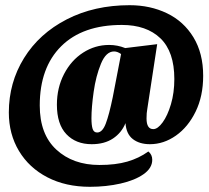

<svg xmlns="http://www.w3.org/2000/svg" viewBox="-20 -621 806 739"><path d="M544 -165Q544 -124 570 -124Q587 -124 606 -150Q625 -176 638 -220Q651 -264 651 -317Q651 -422 597.5 -473.5Q544 -525 449 -525Q298 -525 215.5 -443Q133 -361 133 -215Q133 -104 197 -45Q261 14 363 14Q425 14 470 1Q515 -12 551 -38Q566 -26 566 -6Q566 26 532.5 49.5Q499 73 444 85.5Q389 98 326 98Q233 98 162.5 61.5Q92 25 53 -40Q14 -105 14 -188Q14 -303 72.5 -397.5Q131 -492 237 -546.5Q343 -601 479 -601Q558 -601 622.5 -570Q687 -539 724.5 -477.5Q762 -416 762 -329Q762 -251 733 -191.5Q704 -132 657 -99Q610 -66 557 -66Q517 -66 491.5 -85.5Q466 -105 463 -147Q448 -110 415 -88Q382 -66 333 -66Q272 -66 235.5 -104.5Q199 -143 199 -218Q199 -283 226.5 -336Q254 -389 300 -418.5Q346 -448 400 -448Q432 -448 462 -436L585 -451L547 -202Q544 -187 544 -165ZM419 -423Q388 -423 368.5 -375.5Q349 -328 340.5 -267.5Q332 -207 332 -166Q332 -139 336.5 -125Q341 -111 354 -111Q374 -111 387 -145Q400 -179 414 -247L446 -413Q432 -423 419 -423Z"/></svg>

Font: Sansita Black Italic
Style: Regular
Weight: 900
Italic angle: -11°
Designer: Pablo Cosgaya
Foundry: Omnibus-Type
Version: Version 1.006